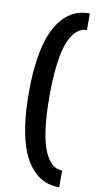

<svg xmlns="http://www.w3.org/2000/svg" viewBox="-122 -937 677 1284"><g transform="rotate(10 216.0 -294.5)"><path d="M378.9 296.4Q325.2 296.4 279.8 277.6Q234.4 258.8 194.8 215.1Q155.3 171.4 127.7 104.7Q100.1 38.1 84.5 -63Q68.8 -164.1 68.8 -292.5Q68.8 -421.9 84.5 -523.2Q100.1 -624.5 127.7 -691.9Q155.3 -759.3 194.8 -803.2Q234.4 -847.2 279.8 -866Q325.2 -884.8 378.9 -884.8V-771.5Q341.8 -771.5 312 -746.6Q282.2 -721.7 258.5 -667.7Q234.9 -613.8 221.9 -518.6Q209 -423.3 209 -292.5Q209 -162.6 221.9 -68.4Q234.9 25.9 258.5 79.3Q282.2 132.8 311.8 157.5Q341.3 182.1 378.9 182.6Z"/></g></svg>

Font: Now
Style: Bold
Weight: 700
Designer: Alfredo Marco Pradil
Foundry: Alfredo Marco Pradil
Version: Version 1.002;PS 001.002;hotconv 1.0.88;makeotf.lib2.5.64775